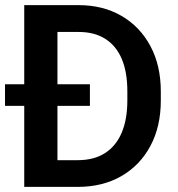

<svg xmlns="http://www.w3.org/2000/svg" viewBox="-25 -731 698 751"><path d="M326.7 -316.9H-5.4V-401.4H326.7ZM127 0V-104.5H278.8Q342.8 -104.5 386 -132.3Q429.2 -160.2 451.2 -212.4Q473.1 -264.6 473.1 -337.9V-374Q473.1 -449.2 451.2 -500.7Q429.2 -552.2 386.7 -579.1Q344.2 -606 282.7 -606H124V-710.9H282.7Q377.9 -710.9 450.2 -668.9Q522.5 -627 563.2 -551Q604 -475.1 604 -373V-337.9Q604 -235.8 563.2 -159.9Q522.5 -84 449.5 -42Q376.5 0 278.8 0ZM199.7 0H69.8V-710.9H199.7Z"/></svg>

Font: Heebo SemiBold
Style: Regular
Weight: 600
Designer: Oded Ezer
Foundry: Ezer Type House
Version: Version 3.100